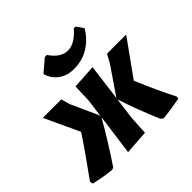

<svg xmlns="http://www.w3.org/2000/svg" viewBox="-192 -879 1070 1070"><g transform="rotate(-45 342.5 -344.0)"><path d="M536 -698 565 -656Q540 -612 500.5 -582Q461 -552 419 -542.5Q377 -533 337 -538Q297 -543 265.5 -569Q234 -595 222 -637L295 -699H311Q356 -633 411.5 -633Q467 -633 522 -698ZM115 11Q65 7 -15 -11L-19 -29Q84 -171 143 -261L47 -467H193L207 -416L280 -255L281 -243L296 -354L300 -462L443 -471L397 -114L391 -6L248 4L281 -239Q215 -122 129 6ZM522 11 507 0Q451 -130 414 -246L415 -255L525 -416L553 -467H704L552 -255Q608 -122 659 -23L657 -9Q585 5 522 11Z"/></g></svg>

Font: Alegreya Sans SC ExtraBold
Style: Italic
Weight: 800
Italic angle: -7°
Designer: Juan Pablo del Peral
Foundry: Huerta Tipografica
Version: Version 2.007